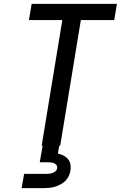

<svg xmlns="http://www.w3.org/2000/svg" viewBox="-20 -755 640 995"><path d="M196 0 303 -651H130L144 -735H586L572 -651H399L292 0ZM207 220H92L105 146H220Q228 146 236.5 145Q245 144 253 141Q261 138 268 132Q275 126 276 117Q278 109 273.5 102Q269 95 261.5 91.5Q254 88 245.5 87Q237 86 229 86H186L201 0H287L280 41Q295 44 309 51Q323 58 332.5 69.5Q342 81 345 96.5Q348 112 345 129Q343 143 336.5 157Q330 171 319 182Q308 193 294 200.5Q280 208 265.5 212.5Q251 217 236 218.5Q221 220 207 220Z"/></svg>

Font: Iosevka Medium Extended
Style: Italic
Weight: 500
Width: 7
Italic angle: -9°
Monospace: yes
Designer: Belleve Invis
Foundry: Belleve Invis
Version: Version 32.5.0; ttfautohint (v1.8.4)